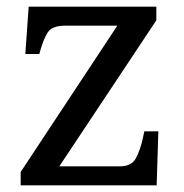

<svg xmlns="http://www.w3.org/2000/svg" viewBox="-20 -556 551 576"><path d="M42 0V-40L332 -479H176Q136 -479 123 -458.5Q110 -438 99 -398L98 -394H56L66 -536H449V-495L158 -57H340Q375 -57 388 -82Q401 -107 408 -139L413 -162H455L450 0Z"/></svg>

Font: Noto Serif Tamil
Style: Regular
Weight: 400
Designer: Indian Type Foundry, Tom Grace, and the Monotype Design Team
Foundry: Monotype Imaging Inc.
Version: Version 2.003